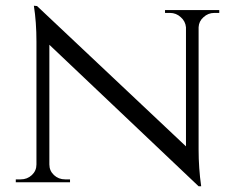

<svg xmlns="http://www.w3.org/2000/svg" viewBox="-20 -635 819 669"><path d="M744 -600V-590H727Q705 -590 689 -575Q673 -561 672 -540V-114Q672 -49 681 14H672L152 -479V-62Q152 -40 168 -25Q184 -10 207 -10H224V0H35V-10H52Q75 -10 91 -25Q107 -40 107 -62V-490Q107 -558 98 -615L109 -614L628 -125V-540Q626 -561 610 -575Q594 -590 572 -590H555V-600Z"/></svg>

Font: Cinzel(RUS BY LYAJKA)
Style: Regular
Weight: 400
Designer: Natanael Gama
Version: Version 1.001;PS 001.001;hotconv 1.0.56;makeotf.lib2.0.21325